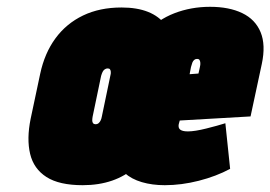

<svg xmlns="http://www.w3.org/2000/svg" viewBox="-20 -534 794 564"><path d="M457 -185 485 -317Q505 -409 466.5 -460.5Q428 -512 337 -512Q273 -512 224 -488.5Q175 -465 143 -421.5Q111 -378 98 -317L70 -185Q58 -126 68.5 -82Q79 -38 116.5 -14Q154 10 223 10Q318 10 378 -43.5Q438 -97 457 -185ZM304 -311 279 -191Q278 -185 275.5 -180Q273 -175 269.5 -172Q266 -169 261 -169Q256 -169 253.5 -172Q251 -175 251 -180Q251 -185 252 -191L277 -311Q279 -318 281.5 -323Q284 -328 288 -330.5Q292 -333 296 -333Q301 -333 303 -330.5Q305 -328 305.5 -323Q306 -318 304 -311ZM505 -169 508 -180 716 -192 749 -346Q761 -402 745.5 -439.5Q730 -477 691.5 -495.5Q653 -514 597 -514Q541 -514 492 -495Q443 -476 408.5 -438Q374 -400 362 -343L319 -138Q311 -100 318.5 -72Q326 -44 346 -26Q366 -8 396.5 1Q427 10 464 10Q513 10 564 -3Q615 -16 656 -38L642 -172Q620 -165 586 -156.5Q552 -148 532 -148Q523 -148 517.5 -149.5Q512 -151 509 -153.5Q506 -156 505 -160Q504 -164 505 -169ZM567 -336 563 -318 537 -316 541 -337Q543 -345 545 -350Q547 -355 550.5 -358Q554 -361 559 -361Q564 -361 566 -358Q568 -355 568.5 -349.5Q569 -344 567 -336Z"/></svg>

Font: Advent Pro Black
Style: Italic
Weight: 900
Italic angle: -12°
Version: Version 3.000